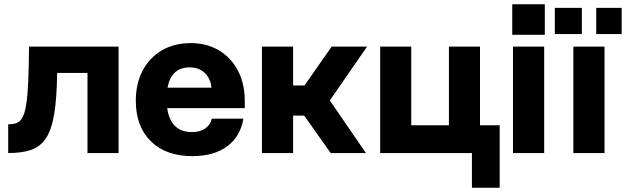

<svg xmlns="http://www.w3.org/2000/svg" viewBox="-20 -719 2940 902"><path d="M116.5 -500H537V0H391V-376.5H248.5Q247 -258 234.8 -184Q222.5 -110 196.2 -70Q170 -30 126.5 -15Q83 0 18.5 0V-135Q42 -135 58.2 -141.2Q74.5 -147.5 85.5 -167.2Q96.5 -187 103 -226.8Q109.5 -266.5 112.5 -333Q115.5 -399.5 116.5 -500Z M618 -246Q618 -327 650.5 -388Q683 -449 741 -482.8Q799 -516.5 876.5 -516.5Q950.5 -516.5 1007.8 -482.8Q1065 -449 1097.5 -387.8Q1130 -326.5 1130 -243V-211H765.5Q781.5 -98.5 882 -98.5Q920.5 -98.5 944.2 -115.2Q968 -132 975 -161.5H1123.5Q1109.5 -78 1047.5 -31.8Q985.5 14.5 883.5 14.5Q760 14.5 689 -55Q618 -124.5 618 -246ZM871.5 -402.5Q784.5 -402.5 767 -307H973.5Q969 -351 941.5 -376.8Q914 -402.5 871.5 -402.5Z M1210.5 -500H1357V-317.5H1410.5L1538 -500H1704.5L1529.5 -247L1699 0H1533.5L1409 -176H1357V0H1210.5Z M2327.5 -130.5V163H2197V0H1766V-500H1912V-130.5H2089V-500H2235V-130.5Z M2386.5 -699H2539.5V-555.5H2386.5ZM2390 -500H2536.5V0H2390Z M2781 -682H2900.5V-559H2781ZM2586.5 -682H2713.5V-559H2586.5ZM2673.5 -500H2820V0H2673.5Z"/></svg>

Font: Overused Grotesk
Style: Bold
Weight: 710
Version: Version 0.004